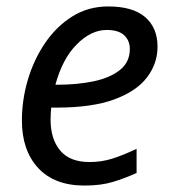

<svg xmlns="http://www.w3.org/2000/svg" viewBox="-20 -566 539 596"><path d="M242 10Q149 10 98.5 -44.5Q48 -99 48 -192Q48 -256 66.5 -318.5Q85 -381 120 -432.5Q155 -484 204.5 -515Q254 -546 316 -546Q392 -546 430.5 -513Q469 -480 469 -421Q469 -369 436.5 -326Q404 -283 335 -257.5Q266 -232 156 -232H139Q138 -223 137.5 -213Q137 -203 137 -195Q137 -134 167 -98.5Q197 -63 258 -63Q296 -63 330 -74Q364 -85 404 -104V-29Q366 -12 329.5 -1Q293 10 242 10ZM152 -303H159Q219 -303 270 -313.5Q321 -324 352 -348.5Q383 -373 383 -414Q383 -440 365.5 -456.5Q348 -473 311 -473Q263 -473 218.5 -428.5Q174 -384 152 -303Z"/></svg>

Font: Noto IKEA Latin
Style: Italic
Weight: 400
Italic angle: -12°
Designer: Monotype Design Team
Foundry: Monotype Imaging Inc.
Version: Version 1.0